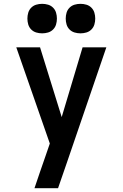

<svg xmlns="http://www.w3.org/2000/svg" viewBox="-20 -982 640 1002"><path d="M160 0Q174 -42 188.5 -84Q203 -126 218 -169L240 -233L65 -735H189L302 -371L411 -735H535L330 -136L283 0ZM400 -808Q384 -808 369 -812.5Q354 -817 343 -828Q332 -839 327.5 -854Q323 -869 323 -885Q323 -901 327.5 -916Q332 -931 343 -942Q354 -953 369 -957.5Q384 -962 400 -962Q416 -962 431 -957.5Q446 -953 457 -942Q468 -931 472.5 -916Q477 -901 477 -885Q477 -869 472.5 -854Q468 -839 457 -828Q446 -817 431 -812.5Q416 -808 400 -808ZM200 -808Q184 -808 169 -812.5Q154 -817 143 -828Q132 -839 127.5 -854Q123 -869 123 -885Q123 -901 127.5 -916Q132 -931 143 -942Q154 -953 169 -957.5Q184 -962 200 -962Q216 -962 231 -957.5Q246 -953 257 -942Q268 -931 272.5 -916Q277 -901 277 -885Q277 -869 272.5 -854Q268 -839 257 -828Q246 -817 231 -812.5Q216 -808 200 -808Z"/></svg>

Font: Zed Sans Extended
Style: Bold
Weight: 700
Width: 7
Designer: Belleve Invis
Foundry: Belleve Invis
Version: Version 1.0.0; ttfautohint (v1.8.4)